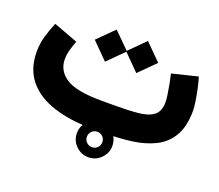

<svg xmlns="http://www.w3.org/2000/svg" viewBox="-110 -659 1088 954"><g transform="rotate(20 434.0 -181.5)"><path d="M344.7 46.4Q344.7 7.8 372.3 -19.8Q399.9 -47.4 438.5 -47.4Q477.1 -47.4 504.6 -19.8Q532.2 7.8 532.2 46.4Q532.2 85 504.6 112.5Q477.1 140.1 438.5 140.1Q399.9 140.1 372.3 112.5Q344.7 85 344.7 46.4ZM397.5 46.4Q397.5 63.5 409.4 75.2Q421.4 86.9 438.5 86.9Q455.6 86.9 467.3 75.2Q479 63.5 479 46.4Q479 29.3 467.3 17.3Q455.6 5.4 438.5 5.4Q421.4 5.4 409.4 17.3Q397.5 29.3 397.5 46.4ZM476.1 0H410.2Q291.5 0 203.4 -28.6Q115.2 -57.1 66.9 -116.2Q18.6 -175.3 18.6 -265.6Q18.6 -310.1 30.8 -350.6Q43 -391.1 58.1 -426.8L186.5 -378.9Q178.2 -356.9 170.4 -330.8Q162.6 -304.7 162.6 -277.8Q163.1 -216.3 217.5 -181.4Q272 -146.5 405.3 -146.5H472.7Q544.4 -146.5 596.9 -151.4Q649.4 -156.2 677.7 -177.7Q706.1 -199.2 706.1 -248Q706.1 -262.2 702.4 -287.6Q698.7 -313 693.4 -341.3Q688 -369.6 682.6 -391.6L817.9 -424.8Q825.7 -399.9 832.8 -366.9Q839.8 -334 844.5 -303.5Q849.1 -272.9 849.1 -255.4Q849.1 -171.9 819.3 -121.1Q789.6 -70.3 737.3 -44.2Q685.1 -18.1 617.9 -9Q550.8 0 476.1 0ZM269.5 -419.9 354.5 -504.4 437.5 -421.9 520 -504.4 605 -419.4 520 -334.5 437.5 -417.5 354.5 -334.5Z"/></g></svg>

Font: Vazir Black FD-UI
Style: Black-FD-UI
Weight: 900
Designer: Saber Rastikerdar
Foundry: Saber Rastikerdar
Version: Version 30.0.0